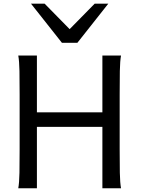

<svg xmlns="http://www.w3.org/2000/svg" viewBox="-20 -1011 760 1031"><path d="M529.8 0V-329.6H178.2V0H78.1Q83.5 -29.3 84.5 -83.3Q85.4 -137.2 85.4 -210V-502.9Q85.4 -575.7 84.5 -629.6Q83.5 -683.6 78.1 -712.9H178.2V-407.7H529.8V-712.9H629.9Q624.5 -683.6 623.5 -629.6Q622.6 -575.7 622.6 -502.9V-210Q622.6 -137.2 623.5 -83.3Q624.5 -29.3 629.9 0ZM219.7 -991.2 354 -854.5 488.3 -991.2H561.5L395.5 -781.2H312.5L146.5 -991.2Z"/></svg>

Font: Andika DR AuSIL
Style: Regular
Weight: 400
Designer: Annie Olsen & Victor Gaultney
Foundry: SIL International
Version: Version 0.003